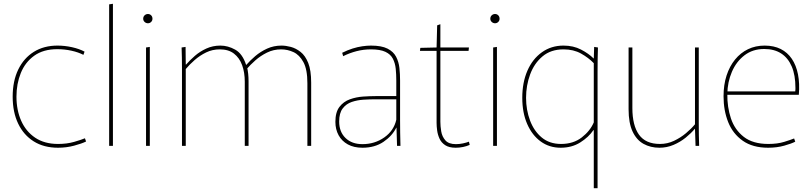

<svg xmlns="http://www.w3.org/2000/svg" viewBox="-20 -771 4294 1015"><path d="M287 10Q212 10 158.5 -23.5Q105 -57 76 -117.5Q47 -178 47 -260Q47 -343 76.5 -403.5Q106 -464 159 -497Q212 -530 284 -530Q322 -530 360.5 -521.5Q399 -513 427 -498L421 -481Q394 -495 357.5 -503Q321 -511 283 -511Q209 -511 161 -476.5Q113 -442 90 -385Q67 -328 67 -260Q67 -189 92 -132.5Q117 -76 166 -43Q215 -10 287 -10Q334 -10 372 -21Q410 -32 429 -40L435 -23Q413 -12 372 -1Q331 10 287 10Z M557 -748 577 -751V0H557Z M752 -520 772 -523V0H752ZM762 -648Q752 -648 744.5 -655Q737 -662 737 -672Q737 -683 744.5 -690Q752 -697 762 -697Q772 -697 779 -690Q786 -683 786 -672Q786 -662 779 -655Q772 -648 762 -648Z M942 -411Q942 -441 941.5 -466.5Q941 -492 940 -520L961 -523L962 -430H964Q984 -453 1010.5 -476Q1037 -499 1071 -514.5Q1105 -530 1145 -530Q1185 -530 1223.5 -508.5Q1262 -487 1281 -428H1282Q1302 -451 1329.5 -474.5Q1357 -498 1392 -514Q1427 -530 1468 -530Q1491 -530 1517.5 -523Q1544 -516 1569 -496.5Q1594 -477 1609.5 -438Q1625 -399 1625 -334V0H1605V-331Q1605 -404 1584 -442.5Q1563 -481 1531.5 -495.5Q1500 -510 1466 -510Q1426 -510 1391.5 -493Q1357 -476 1330 -452Q1303 -428 1284 -406L1286 -416Q1290 -400 1292 -381Q1294 -362 1294 -341V0H1274V-339Q1274 -388 1260 -426.5Q1246 -465 1217 -487.5Q1188 -510 1142 -510Q1103 -510 1070 -494Q1037 -478 1009.5 -454Q982 -430 962 -406V0H942Z M1896 10Q1851 10 1819 -7.5Q1787 -25 1770 -56Q1753 -87 1753 -127Q1753 -178 1774.5 -206Q1796 -234 1829.5 -246Q1863 -258 1899.5 -260.5Q1936 -263 1966 -263H2075V-345Q2075 -378 2072 -407.5Q2069 -437 2057 -460.5Q2045 -484 2017.5 -497Q1990 -510 1941 -510Q1902 -510 1865 -500.5Q1828 -491 1794 -474L1789 -492Q1817 -506 1844 -514.5Q1871 -523 1896 -526.5Q1921 -530 1941 -530Q1997 -530 2028.5 -514Q2060 -498 2074 -471Q2088 -444 2091.5 -411.5Q2095 -379 2095 -346V-134Q2095 -106 2095.5 -69Q2096 -32 2097 0H2079L2076 -96H2075Q2053 -52 2007 -21Q1961 10 1896 10ZM1896 -9Q1961 -9 2011.5 -44.5Q2062 -80 2075 -138V-246H1963Q1935 -246 1902 -244Q1869 -242 1839.5 -232Q1810 -222 1791.5 -197.5Q1773 -173 1773 -129Q1773 -74 1806.5 -41.5Q1840 -9 1896 -9Z M2389 10Q2354 10 2333.5 -3.5Q2313 -17 2303.5 -38Q2294 -59 2291 -81Q2288 -103 2288 -121V-502H2200L2202 -518L2288 -520L2291 -637L2308 -643V-520H2459L2457 -502H2308V-127Q2308 -104 2312.5 -76.5Q2317 -49 2334.5 -29Q2352 -9 2390 -9Q2409 -9 2427.5 -13Q2446 -17 2459 -22L2463 -5Q2447 2 2428 6Q2409 10 2389 10Z M2587 -520 2607 -523V0H2587ZM2597 -648Q2587 -648 2579.5 -655Q2572 -662 2572 -672Q2572 -683 2579.5 -690Q2587 -697 2597 -697Q2607 -697 2614 -690Q2621 -683 2621 -672Q2621 -662 2614 -655Q2607 -648 2597 -648Z M3119 -83H3117Q3092 -46 3047.5 -18Q3003 10 2944 10Q2884 10 2838.5 -23Q2793 -56 2767 -115.5Q2741 -175 2741 -254Q2741 -335 2768 -397Q2795 -459 2844.5 -494.5Q2894 -530 2959 -530Q3011 -530 3051.5 -509Q3092 -488 3118 -462H3119L3121 -523L3141 -520Q3140 -491 3139.5 -460Q3139 -429 3139 -392V224H3119ZM2946 -10Q3011 -10 3055.5 -44.5Q3100 -79 3119 -124V-437Q3091 -466 3051.5 -488Q3012 -510 2959 -510Q2892 -510 2848 -473Q2804 -436 2782.5 -377.5Q2761 -319 2761 -254Q2761 -190 2782 -134Q2803 -78 2844 -44Q2885 -10 2946 -10Z M3466 10Q3419 10 3382 -10.5Q3345 -31 3324 -76Q3303 -121 3303 -193V-520H3323V-200Q3323 -108 3358 -59Q3393 -10 3469 -10Q3508 -10 3543 -26.5Q3578 -43 3606.5 -67Q3635 -91 3654 -114V-520H3674V-120Q3674 -84 3674.5 -56Q3675 -28 3676 0H3657L3654 -90H3653Q3634 -67 3605 -43.5Q3576 -20 3540.5 -5Q3505 10 3466 10Z M4041 10Q3959 10 3906.5 -27Q3854 -64 3829.5 -125.5Q3805 -187 3805 -262Q3805 -323 3821 -372Q3837 -421 3866 -456.5Q3895 -492 3934.5 -511Q3974 -530 4022 -530Q4071 -530 4107 -512Q4143 -494 4166 -460Q4189 -426 4198.5 -378Q4208 -330 4203 -270H3820L3825 -274Q3824 -205 3844 -145Q3864 -85 3912 -47.5Q3960 -10 4042 -10Q4090 -10 4125.5 -21Q4161 -32 4178 -39L4184 -22Q4165 -12 4126 -1Q4087 10 4041 10ZM3821 -288H4184Q4185 -294 4185 -299.5Q4185 -305 4185 -307Q4185 -374 4165.5 -419.5Q4146 -465 4109.5 -488.5Q4073 -512 4020 -512Q3959 -512 3915.5 -478.5Q3872 -445 3849 -391Q3826 -337 3825 -275Z"/></svg>

Font: Murecho Thin Thin
Style: Regular
Weight: 250
Version: Version 1.010